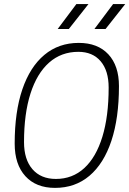

<svg xmlns="http://www.w3.org/2000/svg" viewBox="-20 -914 636 944"><path d="M250.5 9.8Q157.2 9.8 104.7 -47.9Q52.2 -105.5 52.2 -208Q52.2 -363.8 89.8 -474.4Q127.4 -585 198 -644Q268.6 -703.1 367.2 -703.1Q460.4 -703.1 512.7 -647Q564.9 -590.8 564.9 -490.7Q564.9 -333.5 527.6 -221.4Q490.2 -109.4 419.9 -49.8Q349.6 9.8 250.5 9.8ZM254.9 -34.2Q336.4 -34.2 394.5 -87.6Q452.6 -141.1 483.4 -241.7Q514.2 -342.3 514.2 -483.4Q514.2 -566.4 474.9 -612.8Q435.5 -659.2 365.2 -659.2Q281.2 -659.2 221.4 -606.2Q161.6 -553.2 129.9 -454.1Q98.1 -355 98.1 -215.3Q98.1 -129.9 139.6 -82Q181.2 -34.2 254.9 -34.2ZM263.7 -771.5 355.5 -894H415L318.4 -771.5ZM444.3 -771.5 536.1 -894H595.7L499 -771.5Z"/></svg>

Font: Cascadia Code ExtraLight
Style: Italic
Weight: 200
Italic angle: -10°
Monospace: yes
Designer: Aaron Bell
Foundry: Saja Typeworks
Version: Version 2404.023; ttfautohint (v1.8.4)